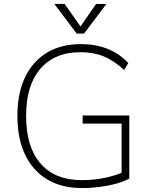

<svg xmlns="http://www.w3.org/2000/svg" viewBox="-20 -943 763 971"><path d="M394 8Q292 8 219 -35.5Q146 -79 107 -160.5Q68 -242 68 -357Q68 -472 107 -553Q146 -634 218 -677Q290 -720 390 -720Q462 -720 522.5 -696.5Q583 -673 629 -624L608 -589Q556 -637 504 -658Q452 -679 387 -679Q256 -679 184 -595Q112 -511 112 -357Q112 -200 185 -116Q258 -32 394 -32Q454 -32 509.5 -43.5Q565 -55 606 -74L595 -35V-318H398V-359H634V-40Q609 -26 570.5 -15Q532 -4 486 2Q440 8 394 8ZM466 -923H518L405 -773H368L255 -923H307L387 -809Z"/></svg>

Font: Muli ExtraLight
Style: Regular
Weight: 250
Designer: Vernon Adams
Foundry: Vernon Adams
Version: Version 2.100; ttfautohint (v1.8.1.43-b0c9)